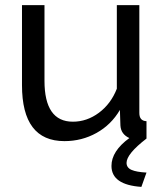

<svg xmlns="http://www.w3.org/2000/svg" viewBox="-20 -542 641 751"><path d="M553 0Q475 60 475 95Q475 114 494.5 122.5Q514 131 553 133L533 189Q416 181 416 107Q416 49 486 -2Q453 -17 451 -51L449 -112Q415 -54 357.5 -22Q300 10 232 10Q66 10 66 -209V-522H154V-226Q154 -66 265 -66Q320 -66 367 -101Q414 -136 437 -195V-522H525V-100Q525 -69 553 -68Z"/></svg>

Font: Raleway-v4020 Medium
Style: Regular
Weight: 500
Designer: Matt McInerney, Pablo Impallari, Rodrigo Fuenzalida
Foundry: Matt McInerney, Pablo Impallari, Rodrigo Fuenzalida
Version: Version 4.020;PS 004.020;hotconv 1.0.88;makeotf.lib2.5.64775